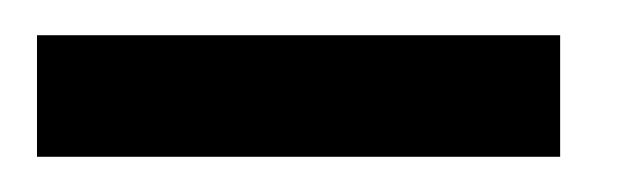

<svg xmlns="http://www.w3.org/2000/svg" viewBox="-20 -549 357 109"><path d="M1 -460V-529H298V-460Z"/></svg>

Font: Genos ExtraBold
Style: Regular
Weight: 800
Designer: Robert E. Leuschke
Foundry: Robert E. Leuschke
Version: Version 1.010